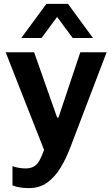

<svg xmlns="http://www.w3.org/2000/svg" viewBox="-20 -779 576 985"><path d="M128 186Q103 186 82 182.5Q61 179 44 172V73Q55 78 74 81.5Q93 85 111 85Q138 85 155 74.5Q172 64 183.5 42.5Q195 21 206 -10L9 -511H155L273 -176H280L392 -511H527L342 -26Q320 33 291 81Q262 129 222.5 157.5Q183 186 128 186ZM89 -584 218 -759H329L457 -584H353L236 -742H310L193 -584Z"/></svg>

Font: Chivo Medium SemiBold
Style: Regular
Weight: 600
Version: Version 2.002